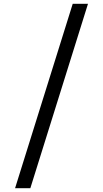

<svg xmlns="http://www.w3.org/2000/svg" viewBox="-20 -843 540 1006"><path d="M59 143 361 -823H441L139 143Z"/></svg>

Font: Iosevka www.saffi
Style: Regular
Weight: 400
Monospace: yes
Designer: Belleve Invis
Foundry: Belleve Invis
Version: Version 22.0.2; ttfautohint (v1.8.3)